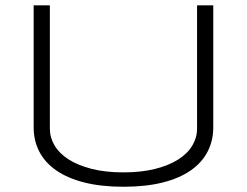

<svg xmlns="http://www.w3.org/2000/svg" viewBox="-20 -691 931 724"><path d="M784.2 -210.9Q784.2 -160.6 762.9 -119.4Q741.7 -78.1 699.5 -48.6Q657.2 -19 593.8 -2.9Q530.3 13.2 445.8 13.2Q361.3 13.2 297.9 -2.9Q234.4 -19 191.9 -48.6Q149.4 -78.1 128.2 -119.4Q106.9 -160.6 106.9 -210.9V-670.9H168V-206.1Q168 -172.4 185.8 -142.3Q203.6 -112.3 238.8 -89.8Q273.9 -67.4 325.7 -54.2Q377.4 -41 445.8 -41Q513.7 -41 565.4 -54.2Q617.2 -67.4 652.3 -89.8Q687.5 -112.3 705.3 -142.3Q723.1 -172.4 723.1 -206.1V-670.9H784.2V-210.9Z"/></svg>

Font: Syncopate
Style: Regular
Weight: 400
Width: 7
Version: Version 001.001